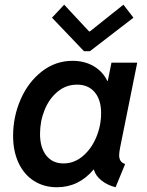

<svg xmlns="http://www.w3.org/2000/svg" viewBox="-20 -787 624 815"><path d="M35.6 -210.4Q35.6 -291.5 67.6 -365Q99.6 -438.5 157.5 -483.6Q215.3 -528.8 288.1 -528.8Q338.9 -528.8 377.7 -506.1Q416.5 -483.4 435.5 -443.4H437.5L453.1 -521H562.5L489.7 -159.7Q485.8 -140.1 485.8 -127.9Q485.8 -113.8 491.7 -104.5Q497.6 -95.2 511.2 -90.8L470.7 7.8Q435.5 -1 410.4 -21.2Q385.3 -41.5 378.4 -67.4H377.4Q314 7.8 221.7 7.8Q166.5 7.8 124.3 -19Q82 -45.9 58.8 -95.5Q35.6 -145 35.6 -210.4ZM409.2 -306.6Q409.2 -363.3 382.1 -395.5Q355 -427.7 307.1 -427.7Q260.7 -427.7 224.9 -398.2Q189 -368.7 169.4 -320.6Q149.9 -272.5 149.9 -218.8Q149.9 -160.6 176.3 -127Q202.6 -93.3 249.5 -93.3Q294.9 -93.3 331.5 -124.3Q368.2 -155.3 388.7 -204.6Q409.2 -253.9 409.2 -306.6ZM200.7 -711.9 252.4 -767.1 357.9 -653.8H361.8L503.9 -767.1L546.4 -711.9L361.8 -569.8H336.4Z"/></svg>

Font: Reddit Sans Vanilla SemiBold
Style: Italic
Weight: 600
Italic angle: -11.25°
Designer: Stephen Hutchings
Version: Version 1.013